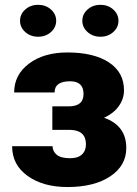

<svg xmlns="http://www.w3.org/2000/svg" viewBox="-20 -751 557 781"><path d="M319.8 -368.7Q319.8 -420.4 265.1 -420.4Q202.1 -420.4 202.1 -375H37.6Q37.6 -446.8 97.9 -492.2Q158.2 -537.6 254.4 -537.6Q361.3 -537.6 422.9 -497.3Q484.4 -457 484.4 -383.8Q484.4 -348.6 463.1 -319.1Q441.9 -289.6 403.3 -272Q493.7 -240.2 493.7 -149.4Q493.7 -77.1 428.5 -33.7Q363.3 9.8 254.4 9.8Q155.3 9.8 92.3 -35.4Q29.3 -80.6 29.3 -156.2H193.8Q193.8 -136.2 210.4 -121.8Q227.1 -107.4 265.6 -107.4Q296.9 -107.4 313.2 -122.6Q329.6 -137.7 329.6 -164.1Q329.6 -220.7 266.6 -222.7H192.9V-318.4H259.8Q319.8 -318.4 319.8 -368.7ZM135.3 -731.4Q166 -731.4 187.3 -712.4Q208.5 -693.4 208.5 -666.5Q208.5 -639.6 187.3 -620.6Q166 -601.6 135.3 -601.6Q104 -601.6 82.8 -620.6Q61.5 -639.6 61.5 -666.5Q61.5 -693.4 82.8 -712.4Q104 -731.4 135.3 -731.4ZM388.7 -731.4Q419.4 -731.4 440.7 -712.4Q461.9 -693.4 461.9 -666.5Q461.9 -639.6 440.7 -620.6Q419.4 -601.6 388.7 -601.6Q357.4 -601.6 336.2 -620.6Q314.9 -639.6 314.9 -666.5Q314.9 -693.4 336.2 -712.4Q357.4 -731.4 388.7 -731.4Z"/></svg>

Font: Roboto
Style: Regular
Weight: 900
Designer: Google
Version: Version 2.001171; 2014